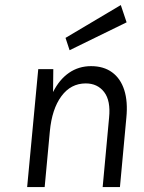

<svg xmlns="http://www.w3.org/2000/svg" viewBox="-20 -758 583 778"><path d="M90 0 135 -478H196L195 -385Q220.5 -436 259.8 -463Q299 -490 349 -490Q400 -490 434.2 -465Q468.5 -440 483.5 -393.2Q498.5 -346.5 492 -281L466 0H396L422 -281Q429 -350 402 -385Q375 -420 327.5 -420Q267 -420 228.8 -368.2Q190.5 -316.5 182 -226L161 0ZM262 -554.5 245.5 -604.5 469.5 -737.5 493 -667.5Z"/></svg>

Font: Karla
Style: Italic
Weight: 400
Italic angle: -8°
Designer: Jonathan Pinhorn
Version: Version 2.004;gftools[0.9.33]